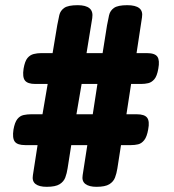

<svg xmlns="http://www.w3.org/2000/svg" viewBox="-20 -712 671 741"><path d="M160 9Q131 9 117 -2Q103 -13 107 -36L125 -152H77Q47 -152 37 -165.5Q27 -179 32 -212Q37 -240 47 -252.5Q57 -265 71 -268Q85 -271 100 -271H144L164 -388H116Q87 -388 76.5 -401Q66 -414 71 -447Q76 -476 86 -488Q96 -500 110 -503.5Q124 -507 139 -507H183L201 -615Q205 -637 209 -654Q213 -671 228 -681.5Q243 -692 280 -692Q311 -692 325.5 -680Q340 -668 336 -642L314 -507H376L393 -614Q397 -636 401 -653.5Q405 -671 420 -681.5Q435 -692 471 -692Q503 -692 517.5 -680.5Q532 -669 528 -645L507 -507H547Q578 -507 587.5 -493Q597 -479 591 -447Q586 -418 575.5 -406Q565 -394 552 -391Q539 -388 525 -388H486L468 -271H508Q538 -271 548 -257.5Q558 -244 552 -213Q547 -184 536.5 -171Q526 -158 513 -155Q500 -152 486 -152H447L433 -62Q430 -43 424 -27Q418 -11 402 -1Q386 9 352 9Q324 9 309.5 -2Q295 -13 299 -36L317 -152H255L241 -63Q238 -43 232 -27Q226 -11 210 -1Q194 9 160 9ZM275 -271H338L356 -388H295Z"/></svg>

Font: Fredoka Condensed SemiBold
Style: Regular
Weight: 600
Width: 3
Designer: Ben Nathan
Foundry: Milena B. Brandão, Ben Nathan
Version: Version 2.001